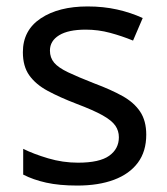

<svg xmlns="http://www.w3.org/2000/svg" viewBox="-20 -566 519 596"><path d="M434 -148Q434 -96 408 -61Q382 -26 334 -8Q286 10 220 10Q164 10 123.5 1Q83 -8 52 -24V-104Q84 -88 129.5 -74.5Q175 -61 222 -61Q289 -61 319 -82.5Q349 -104 349 -140Q349 -160 338 -176Q327 -192 298.5 -208Q270 -224 217 -244Q165 -264 128 -284Q91 -304 71 -332Q51 -360 51 -404Q51 -472 106.5 -509Q162 -546 252 -546Q301 -546 343.5 -536.5Q386 -527 423 -510L393 -440Q359 -454 322 -464Q285 -474 246 -474Q192 -474 163.5 -456.5Q135 -439 135 -409Q135 -387 148 -371.5Q161 -356 191.5 -341.5Q222 -327 273 -307Q324 -288 360 -268Q396 -248 415 -219.5Q434 -191 434 -148Z"/></svg>

Font: ubangla85
Style: Book
Weight: 400
Designer: Jelle Bosma - Monotype Design Team
Foundry: Monotype Imaging Inc.
Version: Version 2.003